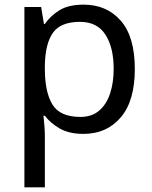

<svg xmlns="http://www.w3.org/2000/svg" viewBox="-20 -566 655 826"><path d="M340 -546Q439 -546 499.5 -477Q560 -408 560 -269Q560 -132 499.5 -61Q439 10 339 10Q277 10 236.5 -13.5Q196 -37 173 -68H167Q169 -51 171 -25Q173 1 173 20V240H85V-536H157L169 -463H173Q197 -498 236 -522Q275 -546 340 -546ZM324 -472Q242 -472 208.5 -426Q175 -380 173 -286V-269Q173 -170 205.5 -116.5Q238 -63 326 -63Q375 -63 406.5 -90Q438 -117 453.5 -163.5Q469 -210 469 -270Q469 -362 433.5 -417Q398 -472 324 -472Z"/></svg>

Font: Noto Sans Deseret
Style: Regular
Weight: 400
Designer: Monotype Design Team
Foundry: Monotype Imaging Inc.
Version: Version 2.001; ttfautohint (v1.8.4.7-5d5b)